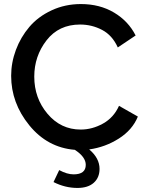

<svg xmlns="http://www.w3.org/2000/svg" viewBox="-20 -734 724 947"><path d="M660 -159Q633 -93 566 -50.5Q499 -8 420 3Q471 46 471 99Q471 142 442.5 167.5Q414 193 362 193Q301 193 244 164L272 105Q311 126 343 126Q403 126 403 79Q403 40 349 5Q214 -6 124.5 -116Q35 -226 35 -360Q35 -425 58.5 -488Q82 -551 125 -601.5Q168 -652 234.5 -683Q301 -714 379 -714Q472 -714 542.5 -672Q613 -630 649 -559L561 -500Q534 -560 483.5 -586.5Q433 -613 375 -613Q270 -613 209.5 -535Q149 -457 149 -356Q149 -250 214.5 -172.5Q280 -95 378 -95Q435 -95 488 -124.5Q541 -154 567 -212Z"/></svg>

Font: Raleway-v4020 SemiBold
Style: Regular
Weight: 600
Designer: Matt McInerney, Pablo Impallari, Rodrigo Fuenzalida
Foundry: Matt McInerney, Pablo Impallari, Rodrigo Fuenzalida
Version: Version 4.020;PS 004.020;hotconv 1.0.88;makeotf.lib2.5.64775